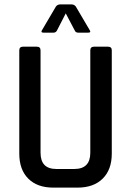

<svg xmlns="http://www.w3.org/2000/svg" viewBox="-20 -856 597 876"><path d="M382 -707H337Q325 -707 321 -717L280 -795L240 -717Q235 -707 224 -707H179Q164 -707 172 -719L235 -826Q242 -836 256 -836H305Q319 -836 326 -826L389 -719Q397 -707 382 -707ZM409 -643H472Q490 -643 490 -627V-155Q490 -82 448.5 -41Q407 0 334 0H223Q150 0 109 -41Q68 -82 68 -155V-626Q68 -643 85 -643H148Q165 -643 165 -626V-159Q165 -85 237 -85H319Q392 -85 392 -159V-626Q392 -643 409 -643Z"/></svg>

Font: Rajdhani SemiBold
Style: Regular
Weight: 600
Designer: Satya Rajpurohit, Jyotish Sonowal
Foundry: Indian Type Foundry
Version: Version 1.201 February 1, 2022